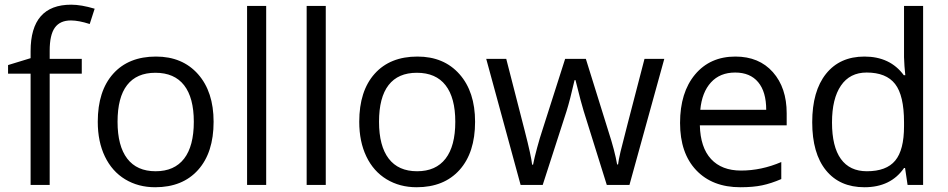

<svg xmlns="http://www.w3.org/2000/svg" viewBox="-20 -785 4024 815"><path d="M327.1 -472.2H190.9V0H109.9V-472.2H14.2V-508.8L109.9 -538.1V-567.9Q109.9 -765.1 282.2 -765.1Q324.7 -765.1 381.8 -748L360.8 -683.1Q314 -698.2 280.8 -698.2Q234.9 -698.2 212.9 -667.7Q190.9 -637.2 190.9 -569.8V-535.2H327.1Z M886.7 -268.1Q886.7 -137.2 820.8 -63.7Q754.9 9.8 638.7 9.8Q566.9 9.8 511.2 -23.9Q455.6 -57.6 425.3 -120.6Q395 -183.6 395 -268.1Q395 -398.9 460.4 -471.9Q525.9 -544.9 642.1 -544.9Q754.4 -544.9 820.6 -470.2Q886.7 -395.5 886.7 -268.1ZM479 -268.1Q479 -165.5 520 -111.8Q561 -58.1 640.6 -58.1Q720.2 -58.1 761.5 -111.6Q802.7 -165 802.7 -268.1Q802.7 -370.1 761.5 -423.1Q720.2 -476.1 639.6 -476.1Q560.1 -476.1 519.5 -423.8Q479 -371.6 479 -268.1Z M1109.9 0H1028.8V-759.8H1109.9Z M1362.8 0H1281.7V-759.8H1362.8Z M1996.6 -268.1Q1996.6 -137.2 1930.7 -63.7Q1864.7 9.8 1748.5 9.8Q1676.8 9.8 1621.1 -23.9Q1565.4 -57.6 1535.2 -120.6Q1504.9 -183.6 1504.9 -268.1Q1504.9 -398.9 1570.3 -471.9Q1635.7 -544.9 1752 -544.9Q1864.3 -544.9 1930.4 -470.2Q1996.6 -395.5 1996.6 -268.1ZM1588.9 -268.1Q1588.9 -165.5 1629.9 -111.8Q1670.9 -58.1 1750.5 -58.1Q1830.1 -58.1 1871.3 -111.6Q1912.6 -165 1912.6 -268.1Q1912.6 -370.1 1871.3 -423.1Q1830.1 -476.1 1749.5 -476.1Q1669.9 -476.1 1629.4 -423.8Q1588.9 -371.6 1588.9 -268.1Z M2555.7 0 2457.5 -314Q2448.2 -342.8 2422.9 -444.8H2418.9Q2399.4 -359.4 2384.8 -313L2283.7 0H2189.9L2043.9 -535.2H2128.9Q2180.7 -333.5 2207.8 -228Q2234.9 -122.6 2238.8 -85.9H2242.7Q2248 -113.8 2260 -158Q2272 -202.1 2280.8 -228L2378.9 -535.2H2466.8L2562.5 -228Q2589.8 -144 2599.6 -86.9H2603.5Q2605.5 -104.5 2614 -141.1Q2622.6 -177.7 2715.8 -535.2H2799.8L2651.9 0Z M3122.6 9.8Q3003.9 9.8 2935.3 -62.5Q2866.7 -134.8 2866.7 -263.2Q2866.7 -392.6 2930.4 -468.8Q2994.1 -544.9 3101.6 -544.9Q3202.1 -544.9 3260.7 -478.8Q3319.3 -412.6 3319.3 -304.2V-252.9H2950.7Q2953.1 -158.7 2998.3 -109.9Q3043.5 -61 3125.5 -61Q3211.9 -61 3296.4 -97.2V-24.9Q3253.4 -6.3 3215.1 1.7Q3176.8 9.8 3122.6 9.8ZM3100.6 -477.1Q3036.1 -477.1 2997.8 -435.1Q2959.5 -393.1 2952.6 -318.8H3232.4Q3232.4 -395.5 3198.2 -436.3Q3164.1 -477.1 3100.6 -477.1Z M3821.8 -71.8H3817.4Q3761.2 9.8 3649.4 9.8Q3544.4 9.8 3486.1 -62Q3427.7 -133.8 3427.7 -266.1Q3427.7 -398.4 3486.3 -471.7Q3544.9 -544.9 3649.4 -544.9Q3758.3 -544.9 3816.4 -465.8H3822.8L3819.3 -504.4L3817.4 -542V-759.8H3898.4V0H3832.5ZM3659.7 -58.1Q3742.7 -58.1 3780 -103.3Q3817.4 -148.4 3817.4 -249V-266.1Q3817.4 -379.9 3779.5 -428.5Q3741.7 -477.1 3658.7 -477.1Q3587.4 -477.1 3549.6 -421.6Q3511.7 -366.2 3511.7 -265.1Q3511.7 -162.6 3549.3 -110.4Q3586.9 -58.1 3659.7 -58.1Z"/></svg>

Font: f02698313
Style: Regular
Weight: 400
Foundry: Ascender Corporation
Version: Version 1.10